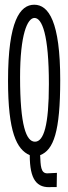

<svg xmlns="http://www.w3.org/2000/svg" viewBox="-20 -650 290 813"><path d="M200 142H220L221 82L180 84C152 84 152 51 150 7C207 -15 235 -92 235 -311C235 -558 186 -630 125 -630C65 -630 14 -562 14 -308C14 -92 50 -17 106 7C106 110 135 148 200 142ZM128 -50C91 -50 65 -118 65 -323C65 -504 96 -574 126 -574C158 -574 187 -504 187 -294C187 -118 165 -50 128 -50Z"/></svg>

Font: Inconsolata UltraCondensed Thin
Style: Regular
Weight: 100
Width: 1
Monospace: yes
Designer: Raph Levien, Cyreal, Brenton Simpson
Foundry: Raph Levien, Cyreal, Google
Version: Version 3.100